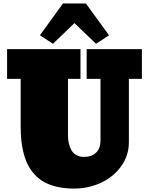

<svg xmlns="http://www.w3.org/2000/svg" viewBox="-20 -1076 862 1110"><path d="M725.1 -253.9Q725.1 -176.8 680.2 -114.5Q635.3 -52.2 563 -19Q490.7 14.2 407.2 14.2Q354 14.2 310.5 4.2Q267.1 -5.9 235.6 -23.4Q204.1 -41 180.2 -67.4Q156.2 -93.8 141.1 -123.5Q126 -153.3 116.5 -190.4Q106.9 -227.5 103.3 -264.2Q99.6 -300.8 99.6 -343.8V-620.1H21V-792H445.3V-620.1H373V-293Q373 -269 377.7 -248Q382.3 -227.1 392.3 -208.7Q402.3 -190.4 421.1 -179.7Q439.9 -168.9 465.3 -168.9Q510.3 -168.9 535.6 -193.8Q561 -218.8 561 -261.7V-620.1H481V-792H800.3V-620.1H725.1ZM476.6 -1055.7 610.4 -872.1 535.2 -822.8 410.6 -942.4 286.1 -822.8 210.9 -872.1 344.2 -1056.2Z"/></svg>

Font: Bevan
Style: Regular
Weight: 400
Foundry: vernon adams
Version: Version 1.000